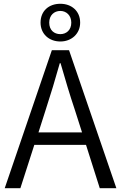

<svg xmlns="http://www.w3.org/2000/svg" viewBox="-20 -998 642 1018"><path d="M300 -778C359 -778 405 -819 405 -878C405 -940 359 -978 300 -978C239 -978 195 -940 195 -878C195 -819 239 -778 300 -778ZM300 -817C267 -817 241 -838 241 -878C241 -917 267 -940 300 -940C331 -940 358 -917 358 -878C358 -838 331 -817 300 -817ZM5 0H88L162 -230H436L509 0H597L346 -732H255ZM184 -296 222 -415C249 -498 273 -577 297 -663H301C326 -577 349 -498 377 -415L415 -296Z"/></svg>

Font: Noto Sans JP DemiLight
Style: Regular
Weight: 350
Designer: Ryoko NISHIZUKA 西塚涼子 (kana, bopomofo & ideographs); Paul D. Hunt (Latin, Greek & Cyrillic); Sandoll Communications 산돌커뮤니
Foundry: Adobe
Version: Version 2.004;hotconv 1.0.118;makeotfexe 2.5.65603